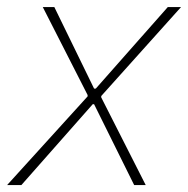

<svg xmlns="http://www.w3.org/2000/svg" viewBox="-40 -532 540 552"><path d="M345.7 0 230.5 -232.4H226.6L211.9 -254.9V-258.8L83 -511.7H116.2L230.5 -277.3H235.4L251 -255.9V-252L378.9 0ZM-19.5 0 211.9 -254.9V-258.8L230.5 -277.3H235.4L442.4 -511.7H480.5L251 -255.9V-252L230.5 -232.4H226.6L21.5 0Z"/></svg>

Font: Reddit Sans ExtraLight
Style: Italic
Weight: 250
Italic angle: -11.25°
Designer: Stephen Hutchings
Version: Version 1.013